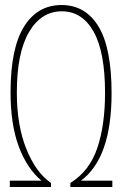

<svg xmlns="http://www.w3.org/2000/svg" viewBox="-20 -744 486 764"><path d="M19 0V-25H145Q87 -74 54.5 -161.5Q22 -249 22 -376Q22 -552 75.5 -638Q129 -724 225 -724Q320 -724 372 -638.5Q424 -553 424 -373Q424 -115 302 -25H427V0H260V-16Q336 -63 367 -154.5Q398 -246 398 -374Q398 -537 352.5 -618Q307 -699 226 -699Q144 -699 95.5 -616.5Q47 -534 47 -376Q47 -245 85 -151Q123 -57 183 -16V0Z"/></svg>

Font: Noto Sans ExtraCondensed Thin
Style: Regular
Weight: 100
Width: 2
Designer: Monotype Design Team
Foundry: Monotype Imaging Inc.
Version: Version 2.013; ttfautohint (v1.8.4.7-5d5b)